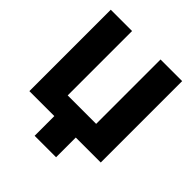

<svg xmlns="http://www.w3.org/2000/svg" viewBox="-240 -882 1213 1213"><g transform="rotate(45 366.0 -275.5)"><path d="M461.6 176.1H269.9V0H46.9V-727.3H237.2V-152H491.5V-727.3H684.7V0H461.6Z"/></g></svg>

Font: Linik Sans Black
Style: Regular
Weight: 900
Designer: Fonts by Rasmus Andersson / Changes by Cristiano Sobral with parts from Marc Monis
Foundry: rsms
Version: Version 3.020; ttfautohint (v1.6)